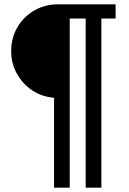

<svg xmlns="http://www.w3.org/2000/svg" viewBox="-20 -706 598 892"><path d="M231 166V-252Q175 -256 130 -286Q85 -316 58.5 -363.5Q32 -411 32 -468Q32 -531 61.5 -580.5Q91 -630 140.5 -658Q190 -686 250 -686H517V-620H451V166H378V-620H304V166Z"/></svg>

Font: Chivo Medium SemiBold
Style: Regular
Weight: 600
Version: Version 2.002